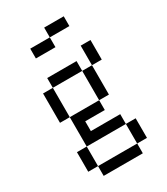

<svg xmlns="http://www.w3.org/2000/svg" viewBox="-213 -844 925 1062"><g transform="rotate(-30 250.0 -312.5)"><path d="M375 -687.5V-750H250V-687.5H125V-625H250V-687.5ZM125 62.5V125H375V62.5ZM125 62.5Q125 62.5 125 -62.5H62.5Q62.5 -62.5 62.5 62.5ZM375 62.5H437.5Q437.5 62.5 437.5 -62.5H375Q375 -62.5 375 62.5ZM125 -62.5H375V-125H187.5V-187.5H312.5V-250H125ZM125 -250V-437.5H62.5V-250ZM312.5 -250H375V-437.5H312.5ZM125 -437.5H312.5V-500H125ZM375 -437.5H437.5Q437.5 -437.5 437.5 -562.5H375Q375 -562.5 375 -437.5Z"/></g></svg>

Font: Unifont
Style: Regular
Weight: 500
Version: Version 15.1.04